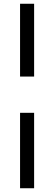

<svg xmlns="http://www.w3.org/2000/svg" viewBox="-20 -852 288 1022"><path d="M86.8 150V-251.5H161.6V150ZM86.8 -444.5V-832H161.6V-444.5Z"/></svg>

Font: Russolo 10pt ExtraLight
Style: Regular
Weight: 200
Designer: Micah Stupak-Hahn
Version: Version 1.000